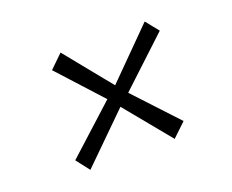

<svg xmlns="http://www.w3.org/2000/svg" viewBox="-79 -665 827 684"><g transform="rotate(-20 334.5 -323.0)"><path d="M478.5 -108 336 -281.5 158.5 -107 119.5 -157.5 301.5 -323 151.5 -487.5 201.5 -536 344.5 -360 521 -537.5 560.5 -488.5 379 -319 530 -157Z"/></g></svg>

Font: Merriweather 20pt Light
Style: Italic
Weight: 300
Italic angle: -7.8°
Version: Version 2.101